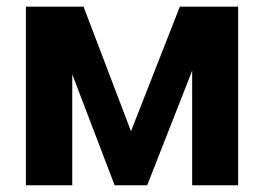

<svg xmlns="http://www.w3.org/2000/svg" viewBox="-20 -550 780 570"><path d="M513.9 -530.3H625.1L417 0H320.3L117.7 -530.3H228L368.9 -160.4ZM194.5 0H56.9V-530.3H194.5ZM550.5 -530.3H687V0H550.5Z"/></svg>

Font: Pretendard JP Variable
Style: Regular
Weight: 400
Designer: Base glyphs from Inter by Rasmus Andersson; Hangul glyphs from Noto Sans CJK(Source Han Sans) by Jang Soo-young and Kang
Foundry: Kil Hyung-jin
Version: Version 1.307;Glyphs 3.2 (3192)